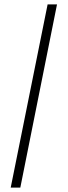

<svg xmlns="http://www.w3.org/2000/svg" viewBox="-20 -770 311 879"><path d="M198 -750H241L73 89H29Z"/></svg>

Font: Moniqa Paragraph
Style: Bold
Weight: 700
Designer: Rajesh Rajput
Foundry: Rajesh Rajput
Version: Version 1.000